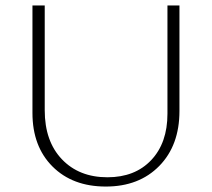

<svg xmlns="http://www.w3.org/2000/svg" viewBox="-20 -678 777 704"><path d="M99 -264V-658H144V-274Q144 -160 207 -94Q270 -28 374 -28Q475 -28 534.5 -91Q594 -154 594 -261V-658H638V-271Q638 -145 564 -69.5Q490 6 368 6Q246 6 172.5 -67.5Q99 -141 99 -264Z"/></svg>

Font: EauTestSC Light
Style: Regular
Weight: 300
Designer: Christian Thalmann (Catharsis Fonts)
Version: Version 0.001;PS 000.001;hotconv 1.0.88;makeotf.lib2.5.64775